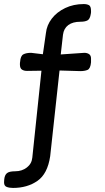

<svg xmlns="http://www.w3.org/2000/svg" viewBox="-20 -720 519 945"><path d="M44 205Q26 205 13 200Q0 195 0 178Q0 172 0.5 168Q1 164 1 162Q3 142 14 132.5Q25 123 55 123Q88 123 112 104.5Q136 86 139 56L184 -372L113 -371Q98 -371 88 -377.5Q78 -384 78 -403Q78 -413 79 -416Q81 -445 95 -452.5Q109 -460 133 -460L191 -453L206 -557Q210 -596 235 -628.5Q260 -661 301 -680.5Q342 -700 392 -700Q408 -700 418 -694.5Q428 -689 428 -666Q428 -663 428 -659.5Q428 -656 427 -652Q423 -626 410.5 -619.5Q398 -613 376 -613Q338 -613 316 -596.5Q294 -580 290 -549L279 -452L395 -460Q409 -460 418.5 -453.5Q428 -447 428 -432Q428 -419 428 -413Q425 -382 411 -376Q397 -370 375 -370L273 -373L227 49Q214 136 164 170.5Q114 205 44 205Z"/></svg>

Font: Fredoka
Style: Regular
Weight: 400
Designer: Ben Nathan
Foundry: Milena B. Brandão, Ben Nathan
Version: Version 2.001